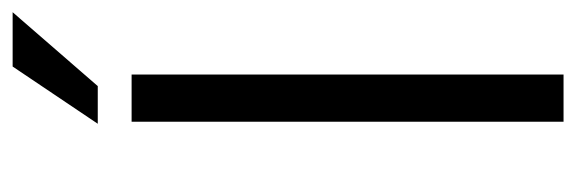

<svg xmlns="http://www.w3.org/2000/svg" viewBox="-336 -612 947 316"><g transform="rotate(-90 138.0 -453.5)"><path d="M173.8 -710.9V0H96.2V-710.9ZM92.8 -766.6 187 -906.7H276.4L154.8 -766.6Z"/></g></svg>

Font: Vazirmatn RD FD Light
Style: Regular
Weight: 300
Designer: Saber Rastikerdar
Foundry: Saber Rastikerdar
Version: Version 33.003